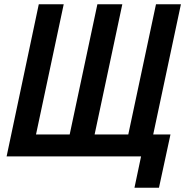

<svg xmlns="http://www.w3.org/2000/svg" viewBox="-20 -734 869 901"><path d="M611 147 642 0H11L162 -714H279L149 -103H307L437 -714H554L424 -103H582L712 -714H829L699 -103H780L726 147Z"/></svg>

Font: Noto Sans Condensed SemiBold
Style: Italic
Weight: 600
Width: 3
Italic angle: -12°
Designer: Monotype Design Team
Foundry: Monotype Imaging Inc.
Version: Version 2.013; ttfautohint (v1.8.4.7-5d5b)